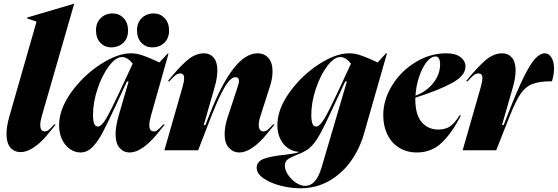

<svg xmlns="http://www.w3.org/2000/svg" viewBox="-20 -806 2992 1030"><path d="M176 -690 126 -707V-712L377 -786H378L205 -186Q196 -155 196 -136Q196 -101 220 -101Q232 -101 242.5 -110Q253 -119 270 -138H279Q273 -131 236.5 -86Q200 -41 162 -15.5Q124 10 91 10Q57 10 36 -14Q15 -38 15 -88Q15 -129 31 -184Z M628 -327 692 -465Q663 -500 635 -500Q601 -500 564.5 -451.5Q528 -403 503.5 -330Q479 -257 479 -190Q479 -127 504 -127Q524 -127 549.5 -170Q575 -213 628 -327ZM682 -520Q711 -520 740 -510.5Q769 -501 797.5 -488Q826 -475 835 -471L879 -518H884L790 -186Q781 -153 781 -135Q781 -101 805 -101Q817 -101 827.5 -110Q838 -119 855 -138H864Q858 -130 821 -85Q784 -40 746.5 -14Q709 12 676 12Q643 12 621.5 -12.5Q600 -37 600 -87Q600 -127 616 -184L670 -369H661L639 -322Q605 -248 602 -242Q556 -143 530 -94Q504 -45 475.5 -16.5Q447 12 412 12Q383 12 356.5 -5.5Q330 -23 313.5 -56.5Q297 -90 297 -134Q297 -220 362 -310.5Q427 -401 518.5 -460.5Q610 -520 682 -520ZM495 -644Q495 -684 520.5 -709Q546 -734 585 -734Q619 -734 643 -709Q667 -684 667 -642Q667 -601 641.5 -576.5Q616 -552 577 -552Q542 -552 518.5 -576.5Q495 -601 495 -644ZM805 -734Q839 -734 863 -709Q887 -684 887 -642Q887 -601 861.5 -576.5Q836 -552 797 -552Q762 -552 738.5 -576.5Q715 -601 715 -644Q715 -684 740.5 -709Q766 -734 805 -734Z M968 -386Q968 -412 947 -412Q933 -412 920 -401.5Q907 -391 889 -370H880Q934 -438 980 -479Q1026 -520 1074 -520Q1106 -520 1126 -497Q1146 -474 1146 -428Q1146 -388 1130 -333L1073 -135H1082L1103 -189Q1232 -520 1361 -520Q1398 -520 1420 -495Q1442 -470 1442 -423Q1442 -385 1428 -342L1378 -186Q1368 -156 1368 -136Q1368 -118 1375 -109.5Q1382 -101 1393 -101Q1406 -101 1416.5 -110Q1427 -119 1444 -138H1453Q1447 -131 1410 -85.5Q1373 -40 1335 -14Q1297 12 1264 12Q1231 12 1208 -13Q1185 -38 1185 -87Q1185 -128 1202 -179L1257 -347Q1262 -364 1262 -372Q1262 -392 1244 -392Q1218 -392 1187.5 -342.5Q1157 -293 1112 -178L1043 0H862L960 -342Q968 -372 968 -386Z M1618 191Q1675 191 1704 96L1841 -369H1832L1810 -322Q1801 -304 1792.5 -284.5Q1784 -265 1774 -245Q1724 -136 1695.5 -84.5Q1667 -33 1637 -9Q1614 9 1571 25Q1538 38 1523 49.5Q1508 61 1508 83Q1508 105 1524.5 130.5Q1541 156 1566.5 173.5Q1592 191 1618 191ZM1510 24Q1515 23 1542 19.5Q1569 16 1581 11V8Q1553 7 1527 -10Q1501 -27 1484.5 -59Q1468 -91 1468 -134Q1468 -220 1533 -310.5Q1598 -401 1689.5 -460.5Q1781 -520 1853 -520Q1882 -520 1911 -510.5Q1940 -501 1968.5 -488Q1997 -475 2006 -471L2051 -520H2056L1933 -90Q1910 -9 1863 57.5Q1816 124 1746.5 164Q1677 204 1591 204Q1539 204 1484.5 190Q1430 176 1393.5 150.5Q1357 125 1357 94Q1357 59 1398 45Q1439 31 1510 24ZM1675 -127Q1695 -127 1720.5 -170Q1746 -213 1799 -327L1863 -465Q1834 -500 1806 -500Q1772 -500 1735.5 -451.5Q1699 -403 1674.5 -330Q1650 -257 1650 -190Q1650 -127 1675 -127Z M2374 -520Q2424 -520 2450.5 -499.5Q2477 -479 2477 -449Q2477 -400 2405.5 -361Q2334 -322 2208 -282V-273Q2208 -192 2241.5 -151.5Q2275 -111 2332 -111Q2370 -111 2395.5 -129Q2421 -147 2445 -187H2453Q2406 -95 2351 -41.5Q2296 12 2216 12Q2163 12 2122 -13Q2081 -38 2058.5 -83.5Q2036 -129 2036 -188Q2036 -270 2083 -347Q2130 -424 2208.5 -472Q2287 -520 2374 -520ZM2341 -461Q2341 -482 2334.5 -492.5Q2328 -503 2317 -503Q2292 -503 2268 -472.5Q2244 -442 2228 -393Q2212 -344 2209 -293Q2267 -314 2304 -360.5Q2341 -407 2341 -461Z M2568 -386Q2568 -412 2547 -412Q2533 -412 2520 -401.5Q2507 -391 2489 -370H2480Q2535 -439 2580.5 -479.5Q2626 -520 2674 -520Q2706 -520 2726 -497Q2746 -474 2746 -428Q2746 -388 2730 -333L2673 -135H2682L2703 -189Q2754 -321 2790 -393Q2826 -465 2852 -492.5Q2878 -520 2903 -520Q2923 -520 2937.5 -498.5Q2952 -477 2952 -439Q2952 -405 2941 -370Q2874 -370 2836.5 -355.5Q2799 -341 2773 -303Q2747 -265 2715 -185L2642 0H2462L2560 -342Q2568 -372 2568 -386Z"/></svg>

Font: Nyght Serif Dark Italic
Style: Regular
Weight: 800
Italic angle: -16°
Designer: Maksym Kobuzan
Version: Version 0.400